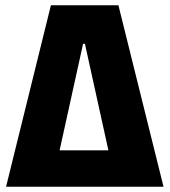

<svg xmlns="http://www.w3.org/2000/svg" viewBox="-20 -708 643 728"><path d="M3 0 173 -688H429L600 0ZM206 -138H391L302 -542H295Z"/></svg>

Font: Saira SemiCondensed ExtraBold
Style: Regular
Weight: 800
Width: 4
Designer: Hector Gatti with collaboration of the Omnibus-Type team
Foundry: Omnibus-Type
Version: Version 1.101